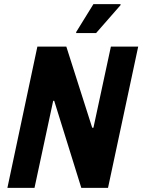

<svg xmlns="http://www.w3.org/2000/svg" viewBox="-20 -915 693 935"><path d="M16 0 162 -688H303L429 -293H435L520 -688H653L506 0H376L244 -424H239L148 0ZM351 -754V-759L435 -895H567V-890L448 -754Z"/></svg>

Font: Saira Semi Condensed SemiBold
Style: Italic
Weight: 600
Width: 4
Italic angle: -12°
Designer: Hector Gatti with collaboration of the Omnibus-Type team
Foundry: Omnibus-Type
Version: Version 1.001; ttfautohint (v1.8)